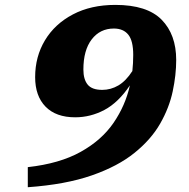

<svg xmlns="http://www.w3.org/2000/svg" viewBox="-20 -740 771 784"><path d="M93.5 24.5V-57.5Q223.5 -72 309.2 -119.8Q395 -167.5 443.5 -238.2Q492 -309 510.5 -391.5Q463 -321 406.2 -291Q349.5 -261 287 -261Q208.5 -261 166 -304.5Q123.5 -348 123.5 -425Q123.5 -509 163.8 -575.8Q204 -642.5 277.8 -681.2Q351.5 -720 451 -720Q580.5 -720 640 -659.5Q699.5 -599 699.5 -495Q699.5 -434 685.2 -367Q671 -300 634 -235.2Q597 -170.5 529.2 -115.8Q461.5 -61 354.8 -23.8Q248 13.5 93.5 24.5ZM320.5 -456Q320.5 -416 338 -394.5Q355.5 -373 397.5 -373Q432.5 -373 463.5 -391.2Q494.5 -409.5 520.5 -450Q524 -482 524 -516Q524 -573.5 503.8 -598.5Q483.5 -623.5 445 -623.5Q388.5 -623.5 354.5 -579.2Q320.5 -535 320.5 -456Z"/></svg>

Font: Newsreader Caption
Style: Bold Italic
Weight: 700
Italic angle: -17°
Designer: Hugues Gentile
Foundry: Production Type
Version: Version 1.001